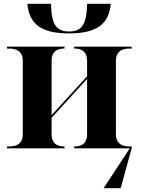

<svg xmlns="http://www.w3.org/2000/svg" viewBox="-20 -782 749 1012"><path d="M344 -606C488 -606 554 -653 564 -762H439C437 -654 412 -616 344 -616C276 -616 251 -654 249 -762H124C134 -653 200 -606 344 -606ZM17 0H320V-10H318C291 -10 252 -18 252 -75V-161L439 -366V-75C439 -18 400 -10 373 -10H371V0H664L526 210H616L674 0V-10H662C633 -10 591 -18 591 -75V-461C591 -518 633 -526 662 -526H674V-536H371V-526H373C400 -526 439 -518 439 -461V-380L252 -175V-461C252 -518 291 -526 318 -526H320V-536H17V-526H29C58 -526 100 -518 100 -461V-75C100 -18 58 -10 29 -10H17Z"/></svg>

Font: Noto Serif Display
Style: Bold
Weight: 700
Designer: Monotype Design Team
Foundry: Monotype Imaging Inc.
Version: Version 2.009